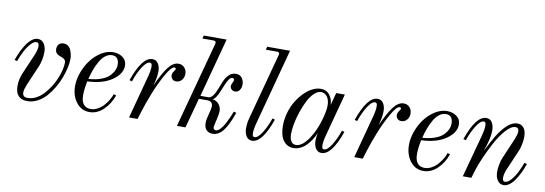

<svg xmlns="http://www.w3.org/2000/svg" viewBox="-55 -1080 4146 1460"><g transform="rotate(10 2017.5 -350.0)"><path d="M58.1 -273.9 38.1 -279.8Q51.8 -317.9 67.1 -349.9Q82.5 -381.8 101.3 -409.2Q120.1 -436.5 141.8 -452.1Q163.6 -467.8 186 -467.8Q215.8 -467.8 233.4 -441.9Q251 -416 251 -375Q251 -350.6 245.1 -320.1Q239.3 -289.6 231 -270L162.1 -108.9Q146 -69.3 146 -48.8Q146 -29.8 155.5 -21Q165 -12.2 187 -12.2Q218.8 -12.2 249.8 -28.3Q280.8 -44.4 305.7 -71Q330.6 -97.7 352.3 -131.1Q374 -164.6 388.4 -199.5Q402.8 -234.4 410.9 -267.3Q418.9 -300.3 418.9 -325.2Q418.9 -339.4 410.4 -348.1Q401.9 -356.9 389.4 -361.6Q377 -366.2 364.5 -371.3Q352.1 -376.5 343.5 -387.7Q335 -398.9 335 -417Q335 -439.9 348.1 -453.9Q361.3 -467.8 383.8 -467.8Q403.8 -467.8 418.5 -457Q433.1 -446.3 440.7 -428.7Q448.2 -411.1 451.7 -393.6Q455.1 -376 455.1 -357.9Q455.1 -330.1 446.8 -292.5Q438.5 -254.9 423.1 -213.4Q407.7 -171.9 383.8 -131.6Q359.9 -91.3 331.3 -59.3Q302.7 -27.3 264.9 -7.6Q227.1 12.2 187 12.2Q94.2 12.2 94.2 -88.9Q94.2 -138.2 113.8 -186L183.1 -347.2Q199.2 -386.7 199.2 -413.1Q199.2 -441.9 179.2 -441.9Q157.7 -441.9 133.1 -413.3Q108.4 -384.8 90.3 -348.9Q72.3 -313 58.1 -273.9Z M825.7 -153.8 845.7 -147.9Q821.3 -78.6 773.2 -33.2Q725.1 12.2 666.5 12.2Q603.5 12.2 564.5 -39.1Q525.4 -90.3 525.4 -165Q525.4 -217.3 545.7 -271.7Q565.9 -326.2 598.9 -369.4Q631.8 -412.6 676.8 -440.2Q721.7 -467.8 767.6 -467.8Q810.1 -467.8 841.3 -445.1Q872.6 -422.4 872.6 -380.9Q872.6 -318.8 801.5 -269.3Q730.5 -219.7 610.4 -214.8Q597.7 -151.4 597.7 -106Q597.7 -58.1 617.4 -35.2Q637.2 -12.2 671.4 -12.2Q698.7 -12.2 725.3 -26.6Q752 -41 771.5 -63Q791 -85 804.9 -108.6Q818.8 -132.3 825.7 -153.8ZM762.7 -443.8Q735.8 -443.8 711.7 -425.5Q687.5 -407.2 669.7 -376Q651.9 -344.7 638.7 -309.8Q625.5 -274.9 615.7 -234.9Q670.4 -238.3 711.2 -253.2Q752 -268.1 773.9 -289.8Q795.9 -311.5 806.2 -334.2Q816.4 -356.9 816.4 -380.9Q816.4 -408.7 803.5 -426.3Q790.5 -443.8 762.7 -443.8Z M945.3 -273.9 925.3 -279.8Q991.2 -467.8 1070.3 -467.8Q1099.1 -467.8 1114.7 -443.4Q1130.4 -418.9 1130.4 -383.8Q1130.4 -335.9 1111.3 -271Q1154.8 -369.1 1192.4 -418.5Q1230 -467.8 1272 -467.8Q1299.3 -467.8 1317.4 -448.2Q1335.4 -428.7 1335.4 -399.9Q1335.4 -371.6 1318.4 -351.8Q1301.3 -332 1275.4 -332Q1255.9 -332 1245.1 -344Q1234.4 -356 1234.4 -373Q1234.4 -388.2 1245.8 -403.6Q1257.3 -418.9 1257.3 -423.8Q1257.3 -428.2 1253.9 -431.2Q1250.5 -434.1 1246.1 -434.1Q1221.7 -434.1 1181.2 -361.8Q1140.6 -289.6 1108.4 -208.3Q1076.2 -127 1056.2 -62L1037.1 0H971.2L1057.1 -321.8Q1072.3 -376 1072.3 -408.2Q1072.3 -424.3 1068.4 -431.2Q1064.5 -438 1055.2 -438Q1029.3 -438 998 -388.2Q966.8 -338.4 945.3 -273.9Z M1406.7 0H1340.8L1520 -666Q1524.9 -688 1502.9 -688H1416L1422.9 -711.9H1599.1L1477.1 -255.9H1537.1Q1557.6 -255.9 1573.5 -277.6Q1589.4 -299.3 1601.1 -330.6Q1612.8 -361.8 1626 -393.1Q1639.2 -424.3 1661.4 -446Q1683.6 -467.8 1713.9 -467.8Q1746.6 -467.8 1762.2 -445.8Q1777.8 -423.8 1777.8 -396Q1777.8 -370.1 1764.6 -352.1Q1751.5 -334 1730 -334Q1713.4 -334 1702.6 -344.7Q1691.9 -355.5 1691.9 -370.1Q1691.9 -380.9 1700 -396.2Q1708 -411.6 1708 -418Q1708 -423.8 1703.6 -428Q1699.2 -432.1 1692.9 -432.1Q1680.2 -432.1 1667.7 -414.6Q1655.3 -397 1644.5 -371.1Q1633.8 -345.2 1623 -318.8Q1612.3 -292.5 1599.1 -271.7Q1585.9 -251 1572.8 -247.1Q1603 -242.7 1622.1 -220Q1641.1 -197.3 1641.1 -165Q1641.1 -143.6 1629.4 -95.9Q1617.7 -48.3 1617.7 -39.1Q1617.7 -28.8 1623.3 -23.4Q1628.9 -18.1 1637.7 -18.1Q1653.8 -18.1 1672.6 -38.3Q1691.4 -58.6 1706.8 -88.9Q1722.2 -119.1 1732.2 -142.1Q1742.2 -165 1748 -182.1L1768.1 -175.8Q1733.9 -77.6 1698.5 -32.7Q1663.1 12.2 1617.7 12.2Q1587.4 12.2 1569.6 -6.3Q1551.8 -24.9 1551.8 -60.1Q1551.8 -85 1564.2 -130.4Q1576.7 -175.8 1576.7 -191.9Q1576.7 -231.9 1531.7 -231.9H1469.7Z M2046.9 -182.1 2066.4 -175.8Q2000.5 12.2 1921.9 12.2Q1892.6 12.2 1877.2 -12.7Q1861.8 -37.6 1861.8 -73.2Q1861.8 -114.3 1871.6 -149.9L2009.8 -666Q2015.1 -688 1993.7 -688H1905.8L1912.6 -711.9H2088.9L1934.6 -133.8Q1919.4 -79.6 1919.4 -47.9Q1919.4 -31.7 1923.3 -24.9Q1927.2 -18.1 1936.5 -18.1Q1962.4 -18.1 1993.9 -68.1Q2025.4 -118.2 2046.9 -182.1Z M2490.2 -456.1H2557.1L2471.2 -133.8Q2456.1 -79.6 2456.1 -47.9Q2456.1 -31.7 2460 -24.9Q2463.9 -18.1 2473.1 -18.1Q2499 -18.1 2530.3 -67.9Q2561.5 -117.7 2583 -182.1L2603 -175.8Q2537.1 12.2 2458 12.2Q2429.2 12.2 2413.6 -12.2Q2397.9 -36.6 2397.9 -71.8Q2397.9 -94.7 2404.3 -131.8Q2393.6 -104.5 2377.7 -80.1Q2361.8 -55.7 2341.6 -34.4Q2321.3 -13.2 2295.4 -0.5Q2269.5 12.2 2242.2 12.2Q2193.4 12.2 2163.8 -27.1Q2134.3 -66.4 2134.3 -141.1Q2134.3 -191.4 2148.4 -241.5Q2162.6 -291.5 2186.8 -331.5Q2210.9 -371.6 2241.2 -402.6Q2271.5 -433.6 2305.2 -450.7Q2338.9 -467.8 2370.1 -467.8Q2413.6 -467.8 2438.2 -437Q2462.9 -406.2 2464.4 -358.9ZM2256.3 -14.2Q2303.7 -14.2 2352.1 -84.5Q2400.4 -154.8 2427.2 -256.8Q2442.4 -315.9 2442.4 -351.1Q2442.4 -394.5 2423.6 -419.2Q2404.8 -443.8 2377 -443.8Q2349.6 -443.8 2322.5 -417.5Q2295.4 -391.1 2275.1 -350.3Q2254.9 -309.6 2238.8 -261.7Q2222.7 -213.9 2214.4 -168.9Q2206.1 -124 2206.1 -91.8Q2206.1 -55.2 2218.8 -34.7Q2231.4 -14.2 2256.3 -14.2Z M2684.1 -273.9 2664.1 -279.8Q2730 -467.8 2809.1 -467.8Q2837.9 -467.8 2853.5 -443.4Q2869.1 -418.9 2869.1 -383.8Q2869.1 -335.9 2850.1 -271Q2893.6 -369.1 2931.2 -418.5Q2968.8 -467.8 3010.7 -467.8Q3038.1 -467.8 3056.2 -448.2Q3074.2 -428.7 3074.2 -399.9Q3074.2 -371.6 3057.1 -351.8Q3040 -332 3014.2 -332Q2994.6 -332 2983.9 -344Q2973.1 -356 2973.1 -373Q2973.1 -388.2 2984.6 -403.6Q2996.1 -418.9 2996.1 -423.8Q2996.1 -428.2 2992.7 -431.2Q2989.3 -434.1 2984.9 -434.1Q2960.4 -434.1 2919.9 -361.8Q2879.4 -289.6 2847.2 -208.3Q2814.9 -127 2794.9 -62L2775.9 0H2710L2795.9 -321.8Q2811 -376 2811 -408.2Q2811 -424.3 2807.1 -431.2Q2803.2 -438 2793.9 -438Q2768.1 -438 2736.8 -388.2Q2705.6 -338.4 2684.1 -273.9Z M3403.8 -153.8 3423.8 -147.9Q3399.4 -78.6 3351.3 -33.2Q3303.2 12.2 3244.6 12.2Q3181.6 12.2 3142.6 -39.1Q3103.5 -90.3 3103.5 -165Q3103.5 -217.3 3123.8 -271.7Q3144 -326.2 3177 -369.4Q3210 -412.6 3254.9 -440.2Q3299.8 -467.8 3345.7 -467.8Q3388.2 -467.8 3419.4 -445.1Q3450.7 -422.4 3450.7 -380.9Q3450.7 -318.8 3379.6 -269.3Q3308.6 -219.7 3188.5 -214.8Q3175.8 -151.4 3175.8 -106Q3175.8 -58.1 3195.6 -35.2Q3215.3 -12.2 3249.5 -12.2Q3276.9 -12.2 3303.5 -26.6Q3330.1 -41 3349.6 -63Q3369.1 -85 3383.1 -108.6Q3397 -132.3 3403.8 -153.8ZM3340.8 -443.8Q3314 -443.8 3289.8 -425.5Q3265.6 -407.2 3247.8 -376Q3230 -344.7 3216.8 -309.8Q3203.6 -274.9 3193.8 -234.9Q3248.5 -238.3 3289.3 -253.2Q3330.1 -268.1 3352.1 -289.8Q3374 -311.5 3384.3 -334.2Q3394.5 -356.9 3394.5 -380.9Q3394.5 -408.7 3381.6 -426.3Q3368.7 -443.8 3340.8 -443.8Z M3523.4 -273.9 3503.4 -279.8Q3569.3 -467.8 3648.4 -467.8Q3677.7 -467.8 3693.1 -443.1Q3708.5 -418.5 3708.5 -378.9Q3708.5 -320.3 3671.4 -216.8Q3714.8 -304.7 3738.8 -342.8Q3817.4 -467.8 3888.2 -467.8Q3920.4 -467.8 3938.5 -443.8Q3956.5 -419.9 3956.5 -376Q3956.5 -350.1 3950.4 -319.6Q3944.3 -289.1 3936.5 -270L3867.2 -108.9Q3851.6 -70.8 3851.6 -43Q3851.6 -14.2 3871.1 -14.2Q3892.6 -14.2 3917.2 -42.7Q3941.9 -71.3 3960 -107.2Q3978 -143.1 3992.2 -182.1L4012.2 -175.8Q3998.5 -137.7 3983.2 -105.7Q3967.8 -73.7 3949 -46.4Q3930.2 -19 3908.4 -3.4Q3886.7 12.2 3864.3 12.2Q3834.5 12.2 3816.9 -13.9Q3799.3 -40 3799.3 -81.1Q3799.3 -105.5 3805.2 -136Q3811 -166.5 3819.3 -186L3888.2 -347.2Q3904.3 -386.7 3904.3 -407.2Q3904.3 -438 3878.4 -438Q3846.2 -438 3806.4 -394.3Q3766.6 -350.6 3732.7 -287.8Q3698.7 -225.1 3672.9 -166Q3647 -106.9 3634.3 -65.9L3614.3 0H3548.3L3635.3 -321.8Q3650.4 -376 3650.4 -408.2Q3650.4 -424.3 3646.5 -431.2Q3642.6 -438 3633.3 -438Q3607.4 -438 3576.2 -388.2Q3544.9 -338.4 3523.4 -273.9Z"/></g></svg>

Font: Flanker Steampunk
Style: Italic
Weight: 400
Italic angle: -12°
Designer: Alexey Kryukov, Leonardo Di Lena
Foundry: Alexey Kryukov, Leonardo Di Lena
Version: 1.210